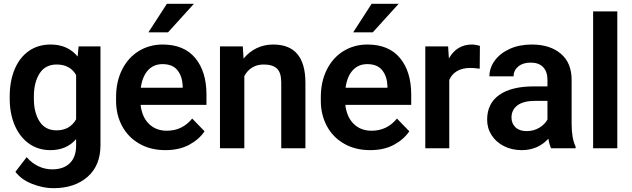

<svg xmlns="http://www.w3.org/2000/svg" viewBox="-20 -779 3323 1009"><path d="M246 -545Q336 -545 388 -482L393 -535H508V-16Q508 91 440 150.5Q372 210 260 210Q208 210 150.5 188Q93 166 61 124L120 47Q147 78 181.5 94.5Q216 111 254 111Q314 111 347 78.5Q380 46 380 -14V-48Q330 10 245 10Q180 10 131.5 -25Q83 -60 57 -121.5Q31 -183 31 -261V-271Q31 -353 57 -415Q83 -477 131.5 -511Q180 -545 246 -545ZM277 -94Q347 -94 380 -152V-385Q348 -440 278 -440Q218 -440 188 -393Q158 -346 158 -271V-261Q158 -187 188 -140.5Q218 -94 277 -94Z M863 -609H760L857 -759H999ZM590 -249V-269Q590 -350 621.5 -413Q653 -476 709 -510.5Q765 -545 835 -545Q947 -545 1006 -474Q1065 -403 1065 -282V-228H719Q720 -210 726 -192Q739 -146 773 -119Q807 -92 857 -92Q938 -92 990 -156L1055 -89Q1026 -46 974 -18Q922 10 849 10Q771 10 712 -24Q653 -58 621.5 -117Q590 -176 590 -249ZM720 -318H940V-328Q938 -378 912.5 -410Q887 -442 834 -442Q787 -442 757.5 -409.5Q728 -377 720 -318Z M1136 -535H1256L1260 -471Q1288 -506 1328 -525.5Q1368 -545 1416 -545Q1585 -545 1585 -344V0H1458V-345Q1458 -397 1435.5 -418.5Q1413 -440 1366 -440Q1331 -440 1305 -424Q1279 -408 1264 -379V0H1136Z M1939 -609H1836L1933 -759H2075ZM1666 -249V-269Q1666 -350 1697.5 -413Q1729 -476 1785 -510.5Q1841 -545 1911 -545Q2023 -545 2082 -474Q2141 -403 2141 -282V-228H1795Q1796 -210 1802 -192Q1815 -146 1849 -119Q1883 -92 1933 -92Q2014 -92 2066 -156L2131 -89Q2102 -46 2050 -18Q1998 10 1925 10Q1847 10 1788 -24Q1729 -58 1697.5 -117Q1666 -176 1666 -249ZM1796 -318H2016V-328Q2014 -378 1988.5 -410Q1963 -442 1910 -442Q1863 -442 1833.5 -409.5Q1804 -377 1796 -318Z M2215 -535H2335L2339 -472Q2381 -545 2460 -545Q2470 -545 2483 -542.5Q2496 -540 2502 -538L2501 -418Q2471 -422 2452 -422Q2410 -422 2382 -405.5Q2354 -389 2341 -359V0H2215Z M2768 -450Q2728 -450 2703.5 -429.5Q2679 -409 2679 -378H2552Q2552 -422 2580 -460.5Q2608 -499 2658.5 -522Q2709 -545 2775 -545Q2870 -545 2927 -497Q2984 -449 2984 -359V-126Q2984 -53 3005 -8V0H2876Q2867 -19 2862 -50Q2806 10 2722 10Q2670 10 2628.5 -11Q2587 -32 2563.5 -68.5Q2540 -105 2540 -150Q2540 -235 2603.5 -280Q2667 -325 2786 -325H2857V-360Q2857 -402 2834.5 -426Q2812 -450 2768 -450ZM2857 -151V-249H2794Q2731 -249 2699.5 -225.5Q2668 -202 2668 -161Q2668 -130 2689 -110Q2710 -90 2747 -90Q2785 -90 2814.5 -108Q2844 -126 2857 -151Z M3097 -719H3224V0H3097Z"/></svg>

Font: Freesentation 7 Bold
Style: Regular
Weight: 700
Designer: glyphs from Roboto by Christian Robertson / Hangul glyphs from Noto Sans CJK(Source Han Sans) by Jang Soo-young and Kang
Foundry: PT&
Version: Version 2.001